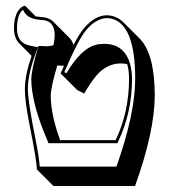

<svg xmlns="http://www.w3.org/2000/svg" viewBox="-20 -579 582 656"><path d="M414.6 -359.9Q403.8 -362.3 392.6 -362.3Q344.2 -362.3 308.1 -319.3Q289.1 -296.4 267.6 -259.3L243.7 -271.5L187 -328.1Q196.3 -349.1 198.7 -354.5Q195.8 -354.5 193.4 -354.5Q190.4 -354.5 184.6 -355Q178.2 -355.5 175.8 -355.5Q153.8 -281.7 153.3 -251.5Q153.8 -186.5 185.5 -100.1H375Q420.9 -195.8 420.9 -310.1Q420.9 -338.4 414.6 -359.9ZM231 -425.3Q251.5 -464.8 268.1 -483.9Q304.7 -526.4 345.2 -526.9Q377.9 -525.9 401.4 -502.9L458 -446.3Q508.3 -394.5 508.8 -253.4Q508.3 -129.4 441.4 56.6H162.6L106 0Q105.5 -29.3 81.1 -151.9Q64.9 -232.4 64.9 -274.9Q65.4 -322.8 87.9 -388.2L44.9 -431.6Q28.3 -449.2 27.8 -481Q27.8 -502.9 32 -518.6Q36.1 -534.2 41.5 -541.5Q46.9 -548.8 52.5 -553.5Q58.1 -558.1 62 -558.6L65.9 -559.1L102.1 -522.9Q110.4 -521.5 119.1 -521Q147 -519.5 161.1 -505.9L217.8 -449.2Q227.1 -439.5 231 -425.3ZM97.7 -419.9 109.9 -418 105.5 -406.2Q75.2 -327.6 75.2 -274.9Q75.2 -233.4 101.1 -104.5Q113.8 -42 115.7 -9.8H377.9Q441.9 -190.9 441.9 -310.1Q441.9 -494.6 361.8 -515.1Q353 -517.1 345.2 -517.1Q308.6 -516.1 275.4 -477.5Q249.5 -448.2 199.7 -332.5L207 -329.1Q256.3 -411.6 305.2 -425.3Q319.8 -429.2 335.9 -429.2Q407.2 -429.2 425.8 -355.5Q430.7 -334 431.2 -310.1Q430.7 -192.9 383.8 -95.7L381.3 -89.8H145.5L143.1 -96.2Q87.4 -225.1 86.9 -308.1Q87.4 -340.3 109.4 -415L111.3 -421.9H119.1Q123 -421.9 129.9 -421.4Q135.3 -420.9 137.2 -420.9Q150.4 -420.9 162.6 -424.3Q166.5 -441.9 167 -458Q167 -505.9 127.9 -510.3Q123 -510.7 118.7 -511.2Q71.3 -513.7 58.6 -545.9Q38.1 -530.3 38.1 -481Q38.1 -438 72.3 -425.8Q83 -422.4 97.7 -419.9Z"/></svg>

Font: Linux Biolinum Shadow O
Style: Regular
Weight: 400
Designer: Philipp H. Poll
Foundry: Philipp H. Poll
Version: Version 1.0.4